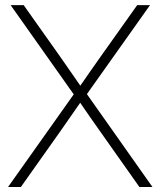

<svg xmlns="http://www.w3.org/2000/svg" viewBox="-20 -748 642 768"><path d="M12.2 0H63.5L222.2 -224.1L300.8 -336.9C326.7 -299.3 352.5 -261.7 379.4 -224.1L537.6 0H589.8L327.6 -371.6L580.1 -727.5H528.8L383.8 -523.4C355.5 -483.9 328.6 -444.3 301.3 -405.3L219.2 -523.4L74.7 -727.5H22.5L274.9 -370.6Z"/></svg>

Font: Raveo Display Display ExLight
Style: Regular
Weight: 200
Designer: Jakub Foglar, Rasmus Andersson (Inter)
Foundry: Jakubfoglar.com
Version: Version 1.100;Glyphs 3.2.3 (3260)